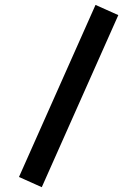

<svg xmlns="http://www.w3.org/2000/svg" viewBox="-20 -737 565 790"><path d="M373 -716.8 466.8 -674.8 151.9 33.2 58.1 -8.8Z"/></svg>

Font: Anka/Coder Condensed
Style: Bold
Weight: 700
Width: 4
Monospace: yes
Version: Version 001.100